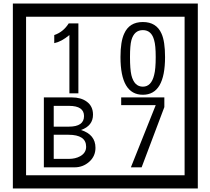

<svg xmlns="http://www.w3.org/2000/svg" viewBox="-20 -980 1195 1090"><path d="M1103 90H53V-960H1103ZM1028 15V-885H128V15ZM425 -450H374V-781Q328 -743 288 -735V-781Q339 -798 370 -847H425ZM917 -656Q917 -442 791 -442Q664 -442 664 -656Q664 -744 685 -789Q714 -855 791 -855Q868 -855 897 -789Q917 -745 917 -656ZM864 -656Q864 -723 855 -752Q840 -809 791 -809Q742 -809 726 -752Q718 -723 718 -656Q718 -587 726 -553Q742 -488 791 -488Q839 -488 855 -554Q864 -587 864 -656ZM522 -141Q522 -93 486.5 -61.5Q451 -30 403 -30H229V-427H388Q439 -427 471 -404Q508 -378 508 -329Q508 -266 440 -242Q522 -216 522 -141ZM457 -321Q457 -379 372 -379H285V-261H371Q457 -261 457 -321ZM469 -147Q469 -215 368 -215H285V-78H371Q408 -78 435 -93Q469 -112 469 -147ZM913 -372 784 -30H723L864 -383H668V-427H913Z"/></svg>

Font: Unicode BMP Fallback SIL
Style: Regular
Weight: 400
Foundry: NRSI, SIL International
Version: Version 5.1 Based on Unicode 5.1